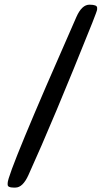

<svg xmlns="http://www.w3.org/2000/svg" viewBox="-20 -743 442 832"><path d="M13.2 50.3Q13.2 5.9 311 -669.4Q334.5 -722.7 367.7 -722.7Q400.9 -722.7 400.9 -709.5V-702.1Q400.9 -696.8 379.9 -644Q209.5 -218.3 103 16.1Q78.6 69.8 46.9 69.8H38.1Q13.2 69.8 13.2 57.1Z"/></svg>

Font: Averia Gruesa Libre
Style: Regular
Weight: 500
Italic angle: -1.70001°
Version: Version 1.001